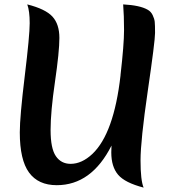

<svg xmlns="http://www.w3.org/2000/svg" viewBox="-20 -822 795 873"><path d="M633 31Q548 9 517 -27.5Q486 -64 486 -129Q486 -149 487 -160Q396 20 238 20Q154 20 112 -37.5Q70 -95 70 -220Q70 -291 92.5 -476Q115 -661 115 -716.5Q115 -772 104 -802Q187 -781 218.5 -746.5Q250 -712 250 -649.5Q250 -587 230 -450.5Q210 -314 210 -230.5Q210 -147 234 -112Q258 -77 301 -77Q352 -77 400 -122Q498 -215 528 -479V-481Q544 -620 544 -685Q544 -750 540 -802Q616 -798 651 -778Q666 -770 674 -753.5Q682 -737 683.5 -723Q685 -709 685 -672Q685 -635 652 -409Q619 -183 619 -92.5Q619 -2 633 31Z"/></svg>

Font: MeriendaOneRegular
Style: Regular
Weight: 400
Designer: Eduardo Rodriguez Tunni
Foundry: Eduardo Rodriguez Tunni
Version: Version 1.001